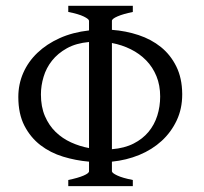

<svg xmlns="http://www.w3.org/2000/svg" viewBox="-20 -635 695 655"><path d="M119.6 -313Q119.6 -270.5 133.3 -238.8Q147 -207 169.9 -184.8Q192.9 -162.6 222.4 -149.2Q252 -135.7 283.7 -129.9V-491.7Q239.7 -487.8 208.5 -470.5Q177.2 -453.1 157.5 -428.2Q137.7 -403.3 128.7 -373Q119.6 -342.8 119.6 -313ZM526.4 -305.7Q526.4 -344.2 513.7 -375.2Q501 -406.2 478.5 -429.2Q456.1 -452.1 426 -467Q396 -481.9 361.8 -488.3V-126Q404.8 -129.4 435.8 -145.3Q466.8 -161.1 486.8 -185.3Q506.8 -209.5 516.6 -240.5Q526.4 -271.5 526.4 -305.7ZM212.9 0V-21Q246.1 -27.8 264.9 -35.9Q283.7 -43.9 283.7 -50.8V-83.5Q238.3 -87.4 195.1 -100.6Q151.9 -113.8 117.9 -139.9Q84 -166 63.2 -206.3Q42.5 -246.6 42.5 -304.2Q42.5 -347.7 59.3 -386.2Q76.2 -424.8 107.7 -454.8Q139.2 -484.9 183.6 -504.9Q228 -524.9 283.7 -531.2V-564Q283.7 -569.8 265.9 -578.6Q248 -587.4 212.9 -594.2V-615.2H433.1V-594.2Q399.9 -587.4 380.9 -579.1Q361.8 -570.8 361.8 -564V-533.2Q409.2 -529.8 452.6 -515.4Q496.1 -501 529.1 -474.4Q562 -447.8 581.5 -408.2Q601.1 -368.7 601.6 -314.9V-312.5Q601.6 -264.2 583 -224.6Q564 -184.1 531.5 -154.3Q499 -124.5 455.1 -106.4Q411.1 -88.4 361.8 -83.5V-50.8Q361.8 -44.9 379.9 -36.4Q397.9 -27.8 433.1 -21V0Z"/></svg>

Font: Akkhara
Style: Regular
Weight: 400
Designer: J. Victor Gaultney
Version: Version 1.00 June 13, 2006, initial release